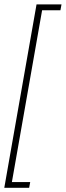

<svg xmlns="http://www.w3.org/2000/svg" viewBox="-62 -736 307 896"><path d="M-42 140.5 108.5 -715.5H225L220 -688H134.5L-6.5 113.5H79L74 140.5Z"/></svg>

Font: Anybody ExtraLight
Style: Italic
Weight: 200
Italic angle: -10°
Designer: Tyler Finck
Foundry: Etcetera Type Company
Version: Version 1.010; ttfautohint (v1.8.3) -l 8 -r 50 -G 200 -x 14 